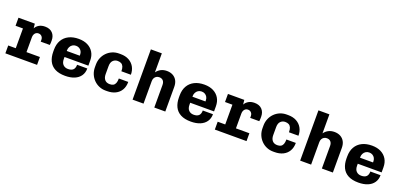

<svg xmlns="http://www.w3.org/2000/svg" viewBox="12 -1647 5375 2584"><g transform="rotate(20 2700.0 -355.0)"><path d="M153.5 0V-395.5H47.5V-511H281.5L288.5 -446Q304.5 -478 339.5 -499.5Q374.5 -521 426.5 -521Q496 -521 534.2 -481Q572.5 -441 572.5 -375Q572.5 -359 572 -343.2Q571.5 -327.5 569 -310.5H439V-337.5Q439 -356 431.2 -371.2Q423.5 -386.5 409 -395.8Q394.5 -405 373.5 -405Q352.5 -405 337.5 -394Q322.5 -383 314.8 -365.2Q307 -347.5 307 -326.5V0ZM45.5 0V-112.5H499.5V0Z M903 10Q814 10 756.2 -20.5Q698.5 -51 671 -107.8Q643.5 -164.5 643.5 -242V-269Q643.5 -349 676 -405.2Q708.5 -461.5 768 -491.2Q827.5 -521 909 -521Q984 -521 1038.2 -493.5Q1092.5 -466 1122.2 -416.2Q1152 -366.5 1152 -297.5V-226H810.5V-198.5Q810.5 -144 837.8 -117Q865 -90 908.5 -90Q957.5 -90 981.5 -113.5Q1005.5 -137 1005.5 -185.5H1151.5Q1151.5 -124 1121 -80Q1090.5 -36 1035 -13Q979.5 10 903 10ZM811 -312.5H997.5V-325.5Q997.5 -354 985.8 -375.2Q974 -396.5 953.2 -408.8Q932.5 -421 905.5 -421Q876.5 -421 855.5 -407.2Q834.5 -393.5 822.8 -370.8Q811 -348 811 -321Z M1483 10Q1433.5 10 1389.8 -8.5Q1346 -27 1312.8 -60.8Q1279.5 -94.5 1260.8 -139.5Q1242 -184.5 1242 -238.5V-272.5Q1242 -326.5 1260.8 -371.5Q1279.5 -416.5 1313 -450.2Q1346.5 -484 1390.5 -502.5Q1434.5 -521 1485 -521H1507.5Q1577 -521 1627 -493.8Q1677 -466.5 1704.2 -418.5Q1731.5 -370.5 1731.5 -307H1595.5Q1595.5 -349 1584.8 -373.8Q1574 -398.5 1553.2 -409.8Q1532.5 -421 1502 -421Q1463 -421 1436.2 -394.2Q1409.5 -367.5 1409.5 -313V-198Q1409.5 -148 1434.2 -119Q1459 -90 1506 -90Q1536 -90 1556 -101Q1576 -112 1586.2 -137Q1596.5 -162 1596.5 -204H1731.5Q1731.5 -136 1703 -88Q1674.5 -40 1623.5 -15Q1572.5 10 1505 10Z M1867.5 0V-720H2024.5V-447.5Q2050.5 -483.5 2087.2 -502.2Q2124 -521 2171.5 -521Q2220.5 -521 2257.5 -501Q2294.5 -481 2315.2 -443.5Q2336 -406 2336 -352V0H2178.5V-322Q2178.5 -363 2158.5 -384.8Q2138.5 -406.5 2103.5 -406.5Q2080.5 -406.5 2062.5 -395.8Q2044.5 -385 2034.5 -366Q2024.5 -347 2024.5 -322V0Z M2703 10Q2614 10 2556.2 -20.5Q2498.5 -51 2471 -107.8Q2443.5 -164.5 2443.5 -242V-269Q2443.5 -349 2476 -405.2Q2508.5 -461.5 2568 -491.2Q2627.5 -521 2709 -521Q2784 -521 2838.2 -493.5Q2892.5 -466 2922.2 -416.2Q2952 -366.5 2952 -297.5V-226H2610.5V-198.5Q2610.5 -144 2637.8 -117Q2665 -90 2708.5 -90Q2757.5 -90 2781.5 -113.5Q2805.5 -137 2805.5 -185.5H2951.5Q2951.5 -124 2921 -80Q2890.5 -36 2835 -13Q2779.5 10 2703 10ZM2611 -312.5H2797.5V-325.5Q2797.5 -354 2785.8 -375.2Q2774 -396.5 2753.2 -408.8Q2732.5 -421 2705.5 -421Q2676.5 -421 2655.5 -407.2Q2634.5 -393.5 2622.8 -370.8Q2611 -348 2611 -321Z M3153.5 0V-395.5H3047.5V-511H3281.5L3288.5 -446Q3304.5 -478 3339.5 -499.5Q3374.5 -521 3426.5 -521Q3496 -521 3534.2 -481Q3572.5 -441 3572.5 -375Q3572.5 -359 3572 -343.2Q3571.5 -327.5 3569 -310.5H3439V-337.5Q3439 -356 3431.2 -371.2Q3423.5 -386.5 3409 -395.8Q3394.5 -405 3373.5 -405Q3352.5 -405 3337.5 -394Q3322.5 -383 3314.8 -365.2Q3307 -347.5 3307 -326.5V0ZM3045.5 0V-112.5H3499.5V0Z M3883 10Q3833.5 10 3789.8 -8.5Q3746 -27 3712.8 -60.8Q3679.5 -94.5 3660.8 -139.5Q3642 -184.5 3642 -238.5V-272.5Q3642 -326.5 3660.8 -371.5Q3679.5 -416.5 3713 -450.2Q3746.5 -484 3790.5 -502.5Q3834.5 -521 3885 -521H3907.5Q3977 -521 4027 -493.8Q4077 -466.5 4104.2 -418.5Q4131.5 -370.5 4131.5 -307H3995.5Q3995.5 -349 3984.8 -373.8Q3974 -398.5 3953.2 -409.8Q3932.5 -421 3902 -421Q3863 -421 3836.2 -394.2Q3809.5 -367.5 3809.5 -313V-198Q3809.5 -148 3834.2 -119Q3859 -90 3906 -90Q3936 -90 3956 -101Q3976 -112 3986.2 -137Q3996.5 -162 3996.5 -204H4131.5Q4131.5 -136 4103 -88Q4074.5 -40 4023.5 -15Q3972.5 10 3905 10Z M4267.5 0V-720H4424.5V-447.5Q4450.5 -483.5 4487.2 -502.2Q4524 -521 4571.5 -521Q4620.5 -521 4657.5 -501Q4694.5 -481 4715.2 -443.5Q4736 -406 4736 -352V0H4578.5V-322Q4578.5 -363 4558.5 -384.8Q4538.5 -406.5 4503.5 -406.5Q4480.5 -406.5 4462.5 -395.8Q4444.5 -385 4434.5 -366Q4424.5 -347 4424.5 -322V0Z M5103 10Q5014 10 4956.2 -20.5Q4898.5 -51 4871 -107.8Q4843.5 -164.5 4843.5 -242V-269Q4843.5 -349 4876 -405.2Q4908.5 -461.5 4968 -491.2Q5027.5 -521 5109 -521Q5184 -521 5238.2 -493.5Q5292.5 -466 5322.2 -416.2Q5352 -366.5 5352 -297.5V-226H5010.5V-198.5Q5010.5 -144 5037.8 -117Q5065 -90 5108.5 -90Q5157.5 -90 5181.5 -113.5Q5205.5 -137 5205.5 -185.5H5351.5Q5351.5 -124 5321 -80Q5290.5 -36 5235 -13Q5179.5 10 5103 10ZM5011 -312.5H5197.5V-325.5Q5197.5 -354 5185.8 -375.2Q5174 -396.5 5153.2 -408.8Q5132.5 -421 5105.5 -421Q5076.5 -421 5055.5 -407.2Q5034.5 -393.5 5022.8 -370.8Q5011 -348 5011 -321Z"/></g></svg>

Font: Chivo Mono Medium
Style: Regular
Weight: 500
Monospace: yes
Designer: Hector Gatti
Foundry: Omnibus-Type
Version: Version 1.008